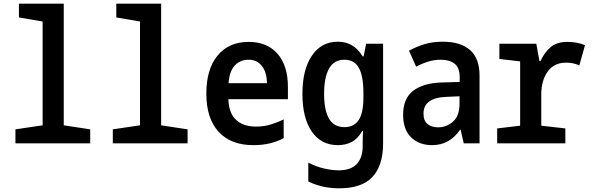

<svg xmlns="http://www.w3.org/2000/svg" viewBox="-20 -780 3220 1045"><path d="M64 0V-76L212 -98V-663L83 -685V-760H327V-98L471 -76V0Z M594 0V-76L742 -98V-663L613 -685V-760H857V-98L1001 -76V0Z M1359 10Q1237 10 1170 -62.5Q1103 -135 1103 -271Q1103 -403 1164 -477.5Q1225 -552 1334 -552Q1433 -552 1490 -488Q1547 -424 1547 -306V-240H1223Q1225 -165 1264.5 -128Q1304 -91 1373 -91Q1417 -91 1454 -102.5Q1491 -114 1524 -130V-28Q1492 -11 1451.5 -0.5Q1411 10 1359 10ZM1433 -327Q1432 -388 1405 -421.5Q1378 -455 1333 -455Q1286 -455 1257 -422.5Q1228 -390 1224 -327Z M1826 245Q1735 245 1658 208V105Q1700 127 1743.5 137Q1787 147 1822 147Q1890 147 1922 112.5Q1954 78 1954 15V-5Q1954 -19 1954.5 -36Q1955 -53 1956 -68H1952Q1928 -25 1894.5 -7.5Q1861 10 1819 10Q1728 10 1677 -64Q1626 -138 1626 -269Q1626 -401 1677.5 -477Q1729 -553 1818 -553Q1861 -553 1894.5 -534Q1928 -515 1954 -473H1959L1973 -542H2065V1Q2065 121 2007 183Q1949 245 1826 245ZM1855 -88Q1906 -88 1932 -126.5Q1958 -165 1958 -251V-270Q1958 -367 1933 -411Q1908 -455 1855 -455Q1798 -455 1771 -407Q1744 -359 1744 -269Q1744 -181 1770.5 -134.5Q1797 -88 1855 -88Z M2332 10Q2261 10 2217.5 -32.5Q2174 -75 2174 -155Q2174 -244 2229 -286Q2284 -328 2383 -331L2482 -334V-358Q2482 -412 2454 -433.5Q2426 -455 2379 -455Q2344 -455 2310 -444.5Q2276 -434 2245 -417L2206 -504Q2248 -527 2292 -540Q2336 -553 2390 -553Q2487 -553 2538.5 -507.5Q2590 -462 2590 -369V0H2504L2487 -74H2484Q2427 10 2332 10ZM2364 -87Q2410 -87 2445.5 -118Q2481 -149 2481 -214V-256L2413 -253Q2285 -249 2285 -162Q2285 -122 2307.5 -104.5Q2330 -87 2364 -87Z M2686 0V-81L2811 -96V-446L2698 -459V-542H2899L2916 -448H2922Q2943 -495 2977 -523.5Q3011 -552 3068 -552Q3092 -552 3116 -548Q3140 -544 3164 -534L3133 -424Q3101 -439 3060 -439Q2996 -439 2961 -390.5Q2926 -342 2926 -266V-96L3057 -81V0Z"/></svg>

Font: Noto Sans Mono Condensed SemiBold
Style: Regular
Weight: 600
Width: 3
Designer: Monotype Design Team
Foundry: Monotype Imaging Inc.
Version: Version 2.014